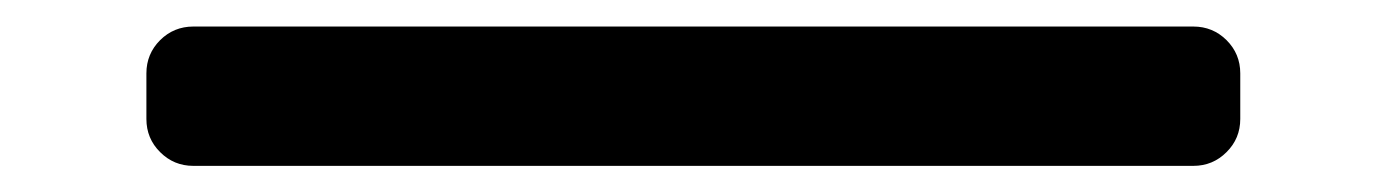

<svg xmlns="http://www.w3.org/2000/svg" viewBox="-20 -432 1040 144"><path d="M125 -307.6Q110.4 -307.6 100.1 -317.9Q89.8 -328.1 89.8 -342.8V-377Q89.8 -391.6 100.1 -401.9Q110.4 -412.1 125 -412.1H875Q889.6 -412.1 899.9 -401.9Q910.2 -391.6 910.2 -377V-342.8Q910.2 -328.1 899.9 -317.9Q889.6 -307.6 875 -307.6Z"/></svg>

Font: Rounded-L Mgen+ 1m medium
Style: Regular
Weight: 500
Designer: [Source Han Sans]
Ryoko NISHIZUKA  (kana & ideographs); Paul D. Hunt (Latin, Greek & Cyrillic); Wenlong ZHANG  (bopomofo
Version: Version 1.059.20150602